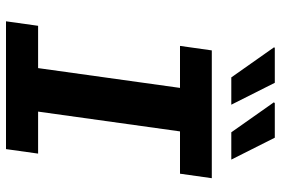

<svg xmlns="http://www.w3.org/2000/svg" viewBox="-168 -768 936 640"><g transform="rotate(90 300.0 -448.0)"><path d="M51 0 66 -107H207L273 -580H133L148 -686H574L559 -580H418L352 -107H492L477 0ZM421 -751 321 -893 324 -896H439L512 -751ZM238 -751 138 -893 139 -896H256L329 -751Z"/></g></svg>

Font: Chivo Mono SemiBold
Style: Italic
Weight: 600
Italic angle: -8.05°
Monospace: yes
Version: Version 1.008